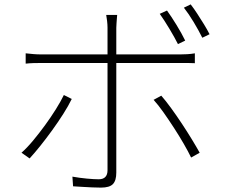

<svg xmlns="http://www.w3.org/2000/svg" viewBox="-20 -824 1040 875"><path d="M741 -776Q760 -750 784 -711Q808 -672 824 -639L791 -623Q776 -653 752 -693Q728 -733 708 -761ZM849 -804Q863 -786 879 -761.5Q895 -737 910 -712.5Q925 -688 935 -668L902 -652Q885 -686 862.5 -723.5Q840 -761 818 -789ZM514 -756Q513 -749 512.5 -738.5Q512 -728 511 -717.5Q510 -707 510 -697Q510 -674 510 -641Q510 -608 510 -577Q510 -546 510 -525Q510 -505 510 -465.5Q510 -426 510 -376Q510 -326 510 -273.5Q510 -221 510 -173Q510 -125 510 -89Q510 -53 510 -37Q510 -1 494.5 15Q479 31 440 31Q423 31 399.5 30Q376 29 353 27.5Q330 26 313 25L310 -19Q344 -13 376.5 -10Q409 -7 430 -7Q450 -7 460 -17.5Q470 -28 470 -48Q470 -65 470 -103Q470 -141 470 -190.5Q470 -240 470 -293.5Q470 -347 470 -395.5Q470 -444 470 -478.5Q470 -513 470 -525Q470 -542 470 -574Q470 -606 470 -640.5Q470 -675 470 -698Q470 -712 468 -729Q466 -746 464 -756ZM97 -581Q117 -579 132.5 -577.5Q148 -576 172 -576Q184 -576 221.5 -576Q259 -576 312.5 -576Q366 -576 427.5 -576Q489 -576 550 -576Q611 -576 664 -576Q717 -576 753 -576Q789 -576 800 -576Q815 -576 833 -577Q851 -578 868 -581V-536Q852 -537 834.5 -537Q817 -537 801 -537Q790 -537 754 -537Q718 -537 665 -537Q612 -537 551 -537Q490 -537 429 -537Q368 -537 314 -537Q260 -537 222.5 -537Q185 -537 173 -537Q150 -537 133 -536.5Q116 -536 97 -534ZM307 -373Q292 -342 268.5 -305Q245 -268 217.5 -230Q190 -192 163.5 -159Q137 -126 115 -102L78 -128Q103 -150 130.5 -183Q158 -216 185 -253Q212 -290 234.5 -326Q257 -362 271 -391ZM715 -388Q736 -364 760 -331Q784 -298 808.5 -261Q833 -224 854 -189.5Q875 -155 890 -128L851 -106Q838 -133 817.5 -168.5Q797 -204 773 -241Q749 -278 725 -312Q701 -346 680 -369Z"/></svg>

Font: Noto Sans TC ExtraLight
Style: Regular
Weight: 250
Designer: Ryoko NISHIZUKA  (kana, bopomofo & ideographs); Paul D. Hunt (Latin, Greek & Cyrillic); Sandoll Communications , Soo-you
Foundry: Adobe
Version: Version 2.004-H2;hotconv 1.0.118;makeotfexe 2.5.65603